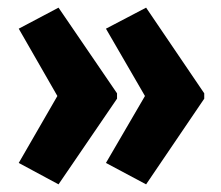

<svg xmlns="http://www.w3.org/2000/svg" viewBox="-20 -528 579 502"><path d="M514 -270 362 -46 257 -102 359 -277 257 -453 362 -508 514 -284ZM286 -270 133 -46 29 -102 130 -277 29 -453 133 -508 286 -284Z"/></svg>

Font: Noto Sans Myanmar UI ExtraCondensed ExtraBold
Style: Regular
Weight: 800
Width: 2
Designer: Monotype Design Team
Foundry: Monotype Imaging Inc.
Version: Version 2.103; ttfautohint (v1.8.4.7-5d5b)